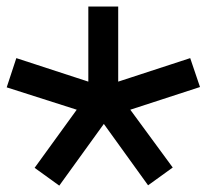

<svg xmlns="http://www.w3.org/2000/svg" viewBox="-20 -571 640 588"><path d="M86 -57 215 -235 0.5 -303.5 30 -393 250.5 -321V-551H342V-321L562.5 -393L592.5 -304.5L379 -235L509 -58L433.5 -3.5L298 -191.5L161.5 -2.5Z"/></svg>

Font: JuliaMono
Style: Italic
Weight: 400
Italic angle: -9°
Monospace: yes
Designer: cormullion
Foundry: corm
Version: Version 0.057; ttfautohint (v1.8.4)